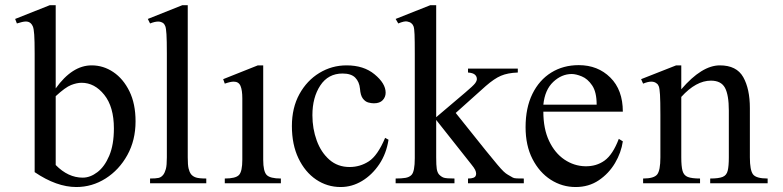

<svg xmlns="http://www.w3.org/2000/svg" viewBox="-20 -715 3054 749"><path d="M508.8 -241.7Q508.8 -168 476.8 -110.1Q444.8 -52.2 392.1 -18.8Q339.4 14.6 277.8 14.6Q200.7 14.6 115.2 -43.5V-506.3Q115.2 -556.6 113.5 -579.8Q111.8 -603 108.4 -611.3Q105 -619.6 99.6 -624.5Q91.8 -631.3 80.3 -631.1Q68.8 -630.9 45.9 -623.5L39.1 -641.1L174.3 -694.8H197.3V-370.1Q261.7 -460 337.4 -460Q383.3 -460 422.1 -433.8Q460.9 -407.7 484.9 -358.9Q508.8 -310.1 508.8 -241.7ZM424.3 -213.9Q424.3 -298.3 386.7 -345.2Q349.1 -392.1 298.3 -392.1Q279.8 -392.1 257.3 -383.3Q234.9 -374.5 197.3 -339.8V-71.3Q245.6 -22 302.7 -22Q332 -22 360.1 -43.5Q388.2 -64.9 406.2 -107.7Q424.3 -150.4 424.3 -213.9Z M784.7 0H565.4V-18.6Q587.9 -18.6 598.6 -21Q609.4 -23.4 617.2 -33.7Q623 -41.5 627 -55.7Q630.9 -69.8 630.9 -101.1V-506.8Q630.9 -557.6 629.4 -581.1Q627.9 -604.5 625 -612.3Q622.1 -620.1 617.2 -624.5Q607.9 -630.9 597.2 -630.9Q584 -630.9 565.4 -623.5L556.6 -641.1L691.4 -694.8H712.4V-101.1Q712.4 -71.3 715.6 -57.9Q718.8 -44.4 725.1 -35.6Q731.9 -26.9 744.1 -22.7Q756.3 -18.6 784.7 -18.6Z M1075.7 0H856.9V-18.6Q899.4 -18.6 912.4 -32.5Q925.3 -46.4 925.3 -91.8V-331.1Q925.3 -363.3 918.2 -379.9Q911.1 -396.5 891.6 -396.5Q878.9 -396.5 856.9 -388.7L850.6 -406.2L985.8 -460H1006.8V-91.8Q1006.8 -46.4 1020.3 -32.5Q1033.7 -18.6 1075.7 -18.6Z M1482.4 -177.2 1495.6 -169.9Q1487.3 -115.7 1459.5 -74.2Q1431.6 -32.7 1392.3 -9Q1353 14.6 1309.1 14.6Q1256.3 14.6 1213.1 -14.6Q1169.9 -43.9 1144.3 -97.4Q1118.7 -150.9 1118.7 -223.1Q1118.7 -294.4 1147.9 -347.7Q1177.2 -400.9 1225.8 -430.4Q1274.4 -460 1332 -460Q1398.9 -460 1440.9 -425.3Q1484.4 -389.6 1484.4 -353.5Q1484.4 -336.4 1472.9 -324.2Q1461.4 -312 1438.5 -312Q1428.7 -312 1416.7 -315.2Q1404.8 -318.4 1395.5 -330.6Q1386.2 -342.8 1384.3 -369.1Q1381.8 -395.5 1366 -411.9Q1350.1 -428.2 1316.4 -428.2Q1260.3 -428.2 1229.5 -381.6Q1198.7 -335 1198.7 -265.6Q1198.7 -212.9 1215.6 -166.7Q1232.4 -120.6 1264.9 -92Q1297.4 -63.5 1343.8 -63.5Q1384.8 -63.5 1418.9 -85.7Q1453.1 -107.9 1482.4 -177.2Z M2023.4 0H1805.7V-18.6Q1832 -18.6 1835.9 -29.8Q1837.4 -33.7 1837.4 -37.6Q1837.4 -44.4 1833.5 -52.5Q1829.6 -60.5 1818.4 -74.2L1681.6 -247.1V-101.1Q1681.6 -69.8 1683.8 -56.2Q1686 -42.5 1692.4 -34.7Q1701.7 -24.9 1711.7 -21.7Q1721.7 -18.6 1752.9 -18.6V0H1523.4V-18.6Q1546.9 -18.6 1562 -21.2Q1577.1 -23.9 1585.4 -32.7Q1598.1 -45.9 1598.1 -98.1V-505.4Q1598.1 -556.6 1597.2 -580.3Q1596.2 -604 1593.3 -612.1Q1590.3 -620.1 1584.5 -624.5Q1578.6 -629.4 1567.9 -631.3Q1557.1 -633.3 1533.7 -623.5L1523.4 -641.1L1658.7 -694.8H1681.6V-257.8L1794.4 -353.5Q1826.2 -380.4 1833.3 -389.9Q1840.3 -399.4 1840.3 -406.7Q1840.3 -417 1832.5 -423.8Q1824.7 -430.7 1805.7 -432.1V-447.3H2000V-432.1Q1960.4 -430.7 1934.1 -419.4Q1908.7 -408.7 1875 -379.4L1757.8 -274.4L1875 -127.9Q1903.8 -92.3 1919.7 -73.5Q1935.5 -54.7 1944.6 -46.1Q1953.6 -37.6 1961.2 -33.4Q1968.8 -29.3 1981 -22Q1985.8 -19.5 1996.6 -19Q2007.3 -18.6 2023.4 -18.6Z M2394 -173.3 2409.7 -163.6Q2403.3 -119.6 2379.2 -78.9Q2355 -38.1 2315.9 -11.7Q2276.9 14.6 2225.6 14.6Q2172.9 14.6 2128.4 -13.9Q2084 -42.5 2057.1 -95Q2030.3 -147.5 2030.3 -218.8Q2030.3 -294.4 2056.9 -348.6Q2083.5 -402.8 2130.4 -431.9Q2177.2 -460.9 2237.8 -460.9Q2312 -460.9 2360.8 -412.6Q2409.7 -364.3 2409.7 -279.3H2099.6Q2099.6 -212.4 2122.1 -165Q2144.5 -117.7 2181.9 -92.5Q2219.2 -67.4 2262.7 -66.4Q2306.2 -65.4 2338.4 -88.6Q2370.6 -111.8 2394 -173.3ZM2099.6 -306.6H2307.6Q2307.6 -356 2290 -381.8Q2272.5 -407.7 2249.5 -417Q2226.6 -426.3 2210.4 -426.3Q2170.9 -426.3 2138.2 -395.5Q2105.5 -364.7 2099.6 -306.6Z M2974.6 0H2750.5V-18.6Q2783.7 -18.6 2799.1 -24.9Q2814.5 -31.2 2818.8 -49.1Q2823.2 -66.9 2823.2 -101.1V-283.7Q2823.2 -344.7 2808.1 -372.6Q2793 -400.4 2753.4 -400.4Q2695.3 -400.4 2637.7 -336.9V-101.1Q2637.7 -66.4 2642.6 -48.6Q2647.5 -30.8 2663.1 -24.7Q2678.7 -18.6 2710.9 -18.6V0H2488.8V-18.6Q2530.8 -18.6 2543.5 -34.2Q2556.2 -49.8 2556.2 -101.1V-267.6Q2556.2 -320.8 2554.7 -345.5Q2553.2 -370.1 2550 -378.2Q2546.9 -386.2 2541.5 -389.6Q2524.9 -403.8 2488.8 -388.7L2481 -406.2L2617.7 -460H2637.7V-366.7Q2717.8 -460 2788.1 -460Q2853.5 -460 2879.4 -414.1Q2905.3 -368.2 2905.3 -293V-101.1Q2905.3 -51.3 2917.5 -34.9Q2929.7 -18.6 2974.6 -18.6Z"/></svg>

Font: BabelStone Englisc
Style: Regular
Weight: 400
Designer: Andrew West
Foundry: BabelStone
Version: Version 1.000 June 24, 2023